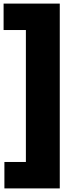

<svg xmlns="http://www.w3.org/2000/svg" viewBox="-34 -828 422 1068"><path d="M-9.5 220V73H110V-661H-14V-808H298.5V220Z"/></svg>

Font: Encode Sans Condensed Thin ExtraBold
Style: Regular
Weight: 800
Version: Version 3.002